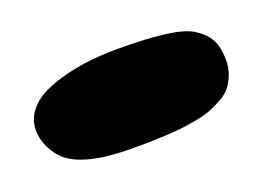

<svg xmlns="http://www.w3.org/2000/svg" viewBox="-47 -297 537 392"><g transform="rotate(-20 222.0 -100.5)"><path d="M229 -201.2Q353.5 -201.2 387.2 -180.2Q409.2 -167 418.7 -149.9Q428.2 -132.8 428.2 -104Q428.2 -87.4 422.9 -73.5Q417.5 -59.6 409.7 -49.3Q401.9 -39.1 387.7 -31.2Q373.5 -23.4 360.8 -18.3Q348.1 -13.2 328.4 -9.5Q308.6 -5.9 294.2 -4.2Q279.8 -2.4 257.3 -1.5Q234.9 -0.5 221.9 -0.2Q209 0 187 0Q85 0 45.9 -33.2Q32.2 -45.4 23.2 -64Q14.2 -82.5 14.2 -102.1Q14.2 -125 28.6 -143.1Q43 -161.1 65.2 -171.6Q87.4 -182.1 116.9 -189.2Q146.5 -196.3 173.8 -198.7Q201.2 -201.2 229 -201.2Z"/></g></svg>

Font: Blue Custard
Style: Regular
Weight: 400
Version: Version 01.01